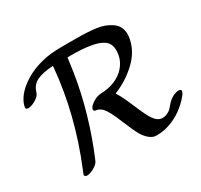

<svg xmlns="http://www.w3.org/2000/svg" viewBox="-147 -874 1141 1088"><g transform="rotate(-30 424.0 -330.0)"><path d="M37 -475Q19 -475 19 -487Q19 -489 20.5 -494Q22 -499 22 -502Q39 -557 99.5 -602.5Q160 -648 242 -668Q292 -682 374 -682H458Q545 -682 597 -674.5Q649 -667 686 -642Q731 -614 731 -557Q731 -544 728 -529Q714 -453 650.5 -393Q587 -333 504 -300Q506 -296 509 -291Q526 -266 553 -202Q594 -105 611 -82Q635 -47 665 -47Q683 -47 698.5 -54.5Q714 -62 722 -70Q730 -78 742 -93Q758 -113 786 -128Q804 -136 819 -137Q837 -137 837 -125Q837 -112 807 -80Q738 -7 645 16Q618 22 589 22Q578 22 574 21Q536 12 505 -39Q488 -68 455 -148Q424 -226 399 -253Q382 -270 362 -273Q346 -273 346 -287Q348 -298 361.5 -310.5Q375 -323 394 -332Q413 -341 436 -342Q440 -342 449.5 -342.5Q459 -343 462 -344Q531 -353 577 -393Q630 -442 630 -511Q630 -557 596 -579Q544 -614 393 -614Q370 -614 370 -613Q368 -599 366 -584Q336 -339 240 -91Q218 -36 213 -25Q205 -8 178.5 7Q152 22 132 22Q125 22 120 17.5Q115 13 117 8Q117 5 128 -21Q248 -313 274 -606V-614L269 -613Q205 -609 168.5 -591.5Q132 -574 119 -532Q118 -530 116 -525Q114 -520 113 -518Q102 -502 79.5 -489.5Q57 -477 37 -475Z"/></g></svg>

Font: KaTeX_Caligraphic
Style: Regular
Weight: 400
Version: Version 1.1; ttfautohint (v1.3)